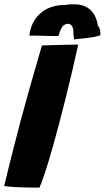

<svg xmlns="http://www.w3.org/2000/svg" viewBox="-36 -871 492 902"><path d="M149.5 10.5Q127 10.5 97.2 10Q67.5 9.5 37.5 8Q7.5 6.5 -16.5 3Q-9 -28 3.2 -77.5Q15.5 -127 30 -184Q44.5 -241 58.5 -294.5Q80.5 -377 106.5 -468.8Q132.5 -560.5 161 -657.5Q170.5 -658 191.8 -658.5Q213 -659 239 -659.8Q265 -660.5 290 -661Q315 -661.5 331.5 -661.5Q320.5 -610 305.2 -545.2Q290 -480.5 272.8 -411Q255.5 -341.5 238 -276Q223.5 -221 207.5 -165.2Q191.5 -109.5 176.5 -63.2Q161.5 -17 149.5 10.5ZM102 -703.5Q108.5 -767.5 153 -807.5Q197.5 -847.5 267.5 -847.5Q341 -859 378.2 -833Q415.5 -807 423.5 -751Q437.5 -735.5 435.5 -705.5Q422 -700 398.8 -696.2Q375.5 -692.5 351.8 -690.2Q328 -688 312 -686Q311.5 -692.5 311 -698Q310.5 -703.5 309 -708.5Q310 -734.5 304 -745.2Q298 -756 289 -758.5Q276.5 -761.5 263.2 -752Q250 -742.5 238.5 -701.5Q191 -701.5 155.5 -703Q120 -704.5 102 -703.5Z"/></svg>

Font: Grandstander ExtraBold
Style: Italic
Weight: 800
Italic angle: -15°
Designer: Tyler Finck
Foundry: Etcetera Type Co
Version: Version 1.200; ttfautohint (v1.8.3)